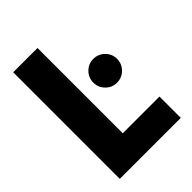

<svg xmlns="http://www.w3.org/2000/svg" viewBox="-235 -938 1051 1051"><g transform="rotate(-45 291.0 -412.5)"><path d="M358.9 -409.9Q332 -437 332 -475.1Q332 -513.2 358.9 -540Q385.7 -566.9 423.8 -566.9Q461.9 -566.9 489 -540Q516.1 -513.2 516.1 -475.1Q516.1 -437 489 -409.9Q461.9 -382.8 423.8 -382.8Q385.7 -382.8 358.9 -409.9ZM62 0V-825.2H250V-165H534.2V0Z"/></g></svg>

Font: Hussar Preview
Style: Bold
Weight: 700
Foundry: Cannot Into Space Fonts, PlusOne Fonts
Version: Version 2.29RC2 "Millennial"